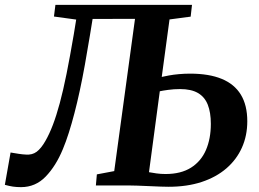

<svg xmlns="http://www.w3.org/2000/svg" viewBox="-49 -763 1066 790"><path d="M37.5 7Q19.5 7 4.2 4.8Q-11 2.5 -29 -2.5L-5.5 -135.5Q12.5 -132.5 28.5 -130Q44.5 -127.5 58 -127Q83.5 -125 101.8 -138.5Q120 -152 137.5 -182.5Q154 -211 168.5 -249Q183 -287 197 -338.8Q211 -390.5 225 -460.2Q239 -530 254.5 -621L264.5 -682.5L173 -695L179 -743H741L735.5 -694.5L648.5 -683L616.5 -446.5Q627 -449 646 -452.5Q665 -456 687.8 -458Q710.5 -460 733 -460Q811 -460 863.2 -438.5Q915.5 -417 942 -373.5Q968.5 -330 968.5 -264Q968.5 -205 946.5 -155.8Q924.5 -106.5 882.5 -70.2Q840.5 -34 780.5 -14.2Q720.5 5.5 644.5 5.5Q633.5 5.5 611.8 4.8Q590 4 564.2 2.8Q538.5 1.5 515.2 0.8Q492 0 477 0H345.5L349.5 -45.5L421 -59L506.5 -685.5L332 -685L321 -617.5Q310.5 -553 300.2 -496.2Q290 -439.5 279.2 -389.8Q268.5 -340 257.2 -297Q246 -254 234.2 -217Q222.5 -180 209.5 -149Q181 -80 139 -36.5Q97 7 37.5 7ZM632 -47Q695.5 -47 737 -73.2Q778.5 -99.5 798.5 -146Q818.5 -192.5 818.5 -253.5Q818.5 -300.5 805.8 -332.5Q793 -364.5 765.2 -380.5Q737.5 -396.5 692 -396.5Q666 -396.5 642.8 -393.2Q619.5 -390 608.5 -387.5L564 -54.5Q576.5 -52 594.8 -49.5Q613 -47 632 -47Z"/></svg>

Font: Merriweather 24pt
Style: Bold Italic
Weight: 700
Italic angle: -7.8°
Designer: Eben Sorkin
Foundry: Eben Sorkin
Version: Version 2.101